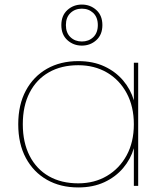

<svg xmlns="http://www.w3.org/2000/svg" viewBox="-20 -815 711 842"><path d="M60 -270Q60 -356 93.5 -418Q127 -480 186 -513.5Q245 -547 323 -547Q388 -547 437.5 -524Q487 -501 520 -462Q553 -423 567 -375V-540H586V0H567V-165Q553 -117 520 -78Q487 -39 437.5 -16Q388 7 323 7Q245 7 186 -26.5Q127 -60 93.5 -122Q60 -184 60 -270ZM567 -270Q567 -348 535.5 -406.5Q504 -465 449 -497Q394 -529 323 -529Q249 -529 194.5 -498Q140 -467 110 -409Q80 -351 80 -270Q80 -190 110 -131.5Q140 -73 194.5 -42Q249 -11 323 -11Q394 -11 449 -43.5Q504 -76 535.5 -134Q567 -192 567 -270ZM429 -705Q429 -663 402.5 -639Q376 -615 339 -615Q302 -615 275.5 -639Q249 -663 249 -705Q249 -747 275.5 -771Q302 -795 339 -795Q376 -795 402.5 -771Q429 -747 429 -705ZM409 -705Q409 -739 389 -758Q369 -777 339 -777Q309 -777 289 -758Q269 -739 269 -705Q269 -671 289 -652Q309 -633 339 -633Q369 -633 389 -652Q409 -671 409 -705Z"/></svg>

Font: Poppins Variable
Style: Regular
Weight: 100
Designer: Jonny Pinhorn
Foundry: Indian Type Foundry
Version: Version 6.000